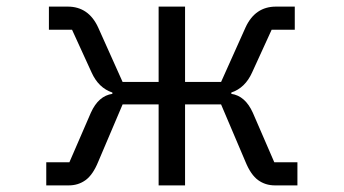

<svg xmlns="http://www.w3.org/2000/svg" viewBox="-20 -561 1040 581"><path d="M120 0V-70H190L255 -220Q278 -271 320 -277V-281Q278 -295 257 -342L198 -471H128V-541H185Q248 -541 277 -478L351 -313H460V-541H540V-313H649L723 -478Q752 -541 815 -541H872V-471H802L743 -342Q722 -295 680 -281V-277Q722 -271 745 -220L810 -70H880V0H812Q783 0 761 -16Q739 -32 723 -71L649 -245H540V0H460V-245H351L277 -71Q261 -32 239 -16Q217 0 188 0Z"/></svg>

Font: IBM Plex Sans JP
Style: Regular
Weight: 400
Designer: Mike Abbink; Paul van der Laan; Pieter van Rosmalen; Wujin Sim; Yejin Wi; Jinhee Kim; Boomi Park; Yona Kim; Kichan Ma
Foundry: Sandoll Inc.
Version: Version 1.001